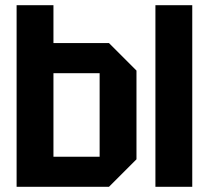

<svg xmlns="http://www.w3.org/2000/svg" viewBox="-20 -720 805 740"><path d="M364 -438H186V-116H364ZM506 -448V-106L400 0H44V-700H186V-554H400ZM579 0V-700H721V0Z"/></svg>

Font: Tektur SemiCondensed SemiBold
Style: Regular
Weight: 600
Width: 4
Designer: Adam Jagosz
Foundry: Adam Jagosz
Version: Version 1.005;gftools[0.9.30]